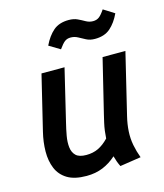

<svg xmlns="http://www.w3.org/2000/svg" viewBox="-113 -829 792 926"><g transform="rotate(-15 283.5 -366.0)"><path d="M205 12Q145 12 109.5 -9.5Q74 -31 58.5 -68.5Q43 -106 43.5 -153Q44 -200 56 -249L122 -522H237L175 -263Q167 -231 161.5 -200Q156 -169 159 -143Q162 -117 178 -101.5Q194 -86 230 -86Q263 -86 289.5 -98.5Q316 -111 342 -138Q343 -156 345.5 -175.5Q348 -195 352.5 -214.5Q357 -234 361 -251L427 -522H541L467 -215Q458 -178 456 -142.5Q454 -107 460.5 -73.5Q467 -40 479 -8L374 8Q368 -4 363 -17.5Q358 -31 354 -46Q323 -18 286.5 -3Q250 12 205 12ZM243 -610 188 -643Q209 -687 238 -712Q267 -737 315 -737Q340 -737 358 -728.5Q376 -720 392.5 -710.5Q409 -701 428 -701Q446 -701 458.5 -710.5Q471 -720 487 -744L541 -710Q521 -667 492 -641.5Q463 -616 415 -616Q390 -616 372 -625.5Q354 -635 337.5 -644Q321 -653 302 -653Q284 -653 272 -643.5Q260 -634 243 -610Z"/></g></svg>

Font: Ubuntu Sans SemiBold
Style: Italic
Weight: 600
Italic angle: -13.5°
Designer: Dalton Maag Ltd
Foundry: Dalton Maag Ltd
Version: Version 1.006